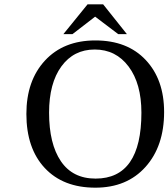

<svg xmlns="http://www.w3.org/2000/svg" viewBox="-20 -856 779 888"><path d="M739 -338Q739 -180 653 -84Q567 12 421 12Q272 12 187 -79Q102 -170 102 -329Q102 -483 188 -576Q274 -669 421 -669Q569 -669 654 -578.5Q739 -488 739 -338ZM634 -335Q634 -469 575 -548Q516 -627 418 -627Q321 -627 264 -549Q207 -471 207 -335Q207 -191 261.5 -110.5Q316 -30 422 -30Q634 -30 634 -335ZM567 -698H527L420 -779L315 -698H273L385 -836H457Z"/></svg>

Font: myMathFont
Style: Regular
Weight: 400
Designer: Ross Mills, John Hudson & Paul Hanslow, Tiro Typeworks Ltd; with prior portions MicroPress Inc., and Coen Hoffman. Math 
Foundry: Tiro Typeworks Ltd
Version: Version 2.13 b171